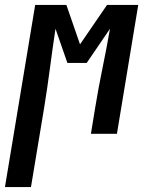

<svg xmlns="http://www.w3.org/2000/svg" viewBox="-70 -540 590 775"><path d="M-50 215 72 -520H198L253 -361L362 -520H488L402 0H297L314 -104Q327 -184 343.5 -264Q360 -344 374 -424L280 -286H202L154 -424Q142 -344 131.5 -264Q121 -184 108 -104L55 215Z"/></svg>

Font: Iosevka Term Curly
Style: Bold Italic
Weight: 700
Italic angle: -9°
Designer: Belleve Invis
Foundry: Belleve Invis
Version: Version 32.3.0